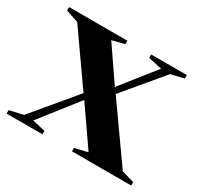

<svg xmlns="http://www.w3.org/2000/svg" viewBox="-117 -654 827 796"><g transform="rotate(30 296.0 -256.0)"><path d="M535.5 -33.5 595 -16.5V0H311.5V-16.5L373 -31L249 -210L108.5 -30.5L170.5 -16.5V0H-1.5V-16.5L64 -31.5L232 -233L62 -475.5L2 -495.5V-512H281V-495.5L222 -480.5L332 -320L460 -481.5L395 -495.5V-512H566V-495.5L503.5 -480.5L349.5 -296.5Z"/></g></svg>

Font: Newsreader Display SemiBold
Style: Regular
Weight: 600
Designer: Hugues Gentile
Foundry: Production Type
Version: Version 1.001